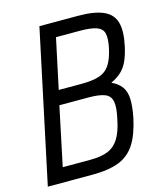

<svg xmlns="http://www.w3.org/2000/svg" viewBox="-118 -889 836 977"><g transform="rotate(-15 300.0 -400.0)"><path d="M12 0 182 -800H385Q471 -800 518.5 -779Q566 -758 579 -711.5Q592 -665 575 -588Q565 -543 551.5 -513.5Q538 -484 517 -464Q496 -444 461 -427Q495 -412 513 -387.5Q531 -363 533 -324.5Q535 -286 523 -225Q505 -141 473.5 -92Q442 -43 388 -21.5Q334 0 247 0ZM111 -76H256Q314 -76 350 -91Q386 -106 408 -141.5Q430 -177 442 -238Q456 -299 450 -330.5Q444 -362 415 -373.5Q386 -385 329 -385H176ZM193 -461H313Q371 -461 406.5 -472.5Q442 -484 462.5 -514.5Q483 -545 495 -601Q505 -649 499 -675.5Q493 -702 463.5 -713Q434 -724 376 -724H249Z"/></g></svg>

Font: Victor Mono Thin Medium
Style: Italic
Weight: 500
Italic angle: -12°
Monospace: yes
Version: Version 1.561;gftools[0.9.30]